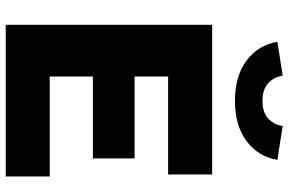

<svg xmlns="http://www.w3.org/2000/svg" viewBox="-184 -798 983 654"><g transform="rotate(90 307.0 -471.5)"><path d="M64.9 0V-703.1H574.7V-553.2H241.2V-439H520V-296.9H241.2V-149.9H581.5V0ZM324.2 -780.8Q239.7 -780.8 186.8 -820.3Q133.8 -859.9 123 -925.3L238.3 -943.4Q242.7 -913.1 264.4 -893.8Q286.1 -874.5 324.2 -874.5Q362.3 -874.5 383.8 -893.8Q405.3 -913.1 409.7 -943.4L524.9 -925.3Q514.2 -860.4 461.4 -820.6Q408.7 -780.8 324.2 -780.8Z"/></g></svg>

Font: Schibsted Grotesk ExtraBold
Style: Regular
Weight: 800
Designer: Bakken & Baeck AS, Henrik Kongsvoll
Foundry: Schibsted ASA
Version: Version 1.100; ttfautohint (v1.8.4.7-5d5b);gftools[0.9.25]